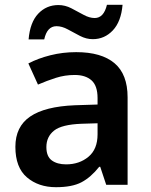

<svg xmlns="http://www.w3.org/2000/svg" viewBox="-20 -769 628 799"><path d="M297 -552Q402 -552 456.5 -506Q511 -460 511 -364V0H422L397 -75H393Q358 -31 319 -10.5Q280 10 213 10Q140 10 92 -31Q44 -72 44 -158Q44 -242 105.5 -284Q167 -326 292 -331L386 -334V-361Q386 -412 361 -434.5Q336 -457 291 -457Q250 -457 212.5 -445Q175 -433 138 -417L98 -505Q138 -526 189.5 -539Q241 -552 297 -552ZM320 -254Q237 -251 205 -225.5Q173 -200 173 -157Q173 -118 195.5 -101.5Q218 -85 255 -85Q310 -85 348 -116.5Q386 -148 386 -210V-256ZM99 -605Q105 -676 139 -712Q173 -748 223 -748Q251 -748 277 -734.5Q303 -721 327.5 -707.5Q352 -694 374 -694Q412 -694 425 -749H490Q484 -679 449.5 -642.5Q415 -606 366 -606Q339 -606 313 -619.5Q287 -633 262.5 -646.5Q238 -660 215 -660Q176 -660 164 -605Z"/></svg>

Font: Noto Sans Sinhala UI SemiBold
Style: Regular
Weight: 600
Designer: Jelle Bosma - Monotype Design Team
Foundry: Monotype Imaging Inc.
Version: Version 2.006; ttfautohint (v1.8.4.7-5d5b)